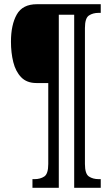

<svg xmlns="http://www.w3.org/2000/svg" viewBox="-20 -780 530 911"><path d="M134 111V70H144Q171 70 190 57.5Q209 45 209 -2V-386H153Q107 -386 80.5 -413.5Q54 -441 43 -485.5Q32 -530 32 -582Q32 -662 59.5 -711Q87 -760 155 -760H458V-719H448Q421 -719 402 -706.5Q383 -694 383 -647V-2Q383 45 402 57.5Q421 70 448 70H458V111H332V-710H259V111Z"/></svg>

Font: Noto Serif Bengali ExtraCondensed
Style: Regular
Weight: 400
Width: 2
Designer: Juan Bruce, Universal Thirst, Indian Type Foundry and the Monotype Design Team.
Foundry: Monotype Imaging Inc.
Version: Version 2.003; ttfautohint (v1.8.4.7-5d5b)